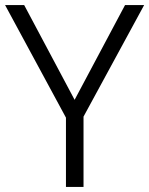

<svg xmlns="http://www.w3.org/2000/svg" viewBox="-20 -734 586 754"><path d="M273 -342 471 -714H546L308 -276V0H239V-272L0 -714H75Z"/></svg>

Font: Noto Sans Oriya Light
Style: Regular
Weight: 300
Version: Version 2.003